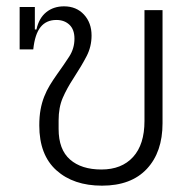

<svg xmlns="http://www.w3.org/2000/svg" viewBox="-20 -574 615 606"><path d="M302 12Q212 12 158 -36.5Q104 -85 104 -178Q104 -206 108 -228Q112 -250 119.5 -269Q127 -288 137 -304.5Q147 -321 159 -338Q182 -370 198.5 -395.5Q215 -421 215 -452Q215 -481 199 -496Q183 -511 158 -511Q126 -511 108 -488.5Q90 -466 85 -418H42V-552H90V-481H95Q103 -517 126 -535.5Q149 -554 182 -554Q221 -554 245 -528Q269 -502 269 -462Q269 -427 253.5 -397Q238 -367 212 -327Q191 -295 178 -265Q165 -235 165 -194V-167Q165 -102 201 -70.5Q237 -39 300 -39Q364 -39 400 -78.5Q436 -118 436 -192V-542H493V-185Q493 -94 443.5 -41Q394 12 302 12Z"/></svg>

Font: IBM Plex Sans Thai Light
Style: Regular
Weight: 300
Designer: Mike Abbink, Paul van der Laan, Pieter van Rosmalen, Ben Mitchell, Mark Frömberg
Foundry: Bold Monday
Version: Version 1.2